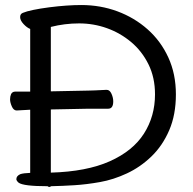

<svg xmlns="http://www.w3.org/2000/svg" viewBox="-20 -732 768 763"><path d="M183 8Q176 14 169 8Q73 8 54 -6Q45 -14 45 -20Q45 -33 61 -40Q73 -44 100 -45V-296L47 -293H46Q34 -293 27 -309Q20 -325 20 -337Q20 -349 24 -358Q29 -368 41 -368H100V-617Q87 -622 73.5 -636.5Q60 -651 60 -664Q60 -677 71 -681Q100 -693 176 -703Q247 -712 303 -712Q379 -712 446.5 -687Q514 -662 566.5 -615.5Q619 -569 649 -503.5Q679 -438 679 -357Q679 -276 652.5 -214.5Q626 -153 582 -110.5Q538 -68 484.5 -43Q431 -18 377.5 -8.5Q324 1 276.5 4Q229 7 183 8ZM430 -329Q430 -300 410 -300H332L182 -297V-46Q324 -50 416 -91Q508 -132 552 -201Q596 -270 596 -357Q596 -424 570 -476.5Q544 -529 501 -565Q458 -601 405 -620Q352 -639 294.5 -639Q237 -639 182 -625V-369L331 -372Q347 -372 403 -375H404Q416 -375 423 -359.5Q430 -344 430 -329Z"/></svg>

Font: Moon Stars Kai HW
Style: Bold
Weight: 700
Designer: GuiWonder
Version: Version 1.101